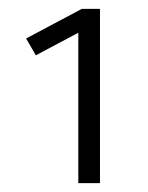

<svg xmlns="http://www.w3.org/2000/svg" viewBox="-20 -822 335 434"><path d="M157 -408V-748L61 -697L39 -735L165 -802H206V-408Z"/></svg>

Font: Gantari Light
Style: Regular
Weight: 300
Designer: Anugrah Pasau
Foundry: Lafontype
Version: Version 1.000; ttfautohint (v1.8.3)